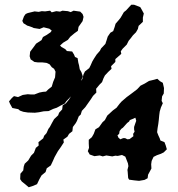

<svg xmlns="http://www.w3.org/2000/svg" viewBox="-20 -748 748 809"><path d="M87 29 72 17 65 7 66 -16 78 -30 80 -46 84 -58 99 -72 111 -92 123 -104 131 -125 143 -135 142 -149 162 -165 166 -176 176 -187 184 -205 190 -213 199 -230 208 -246 225 -262 229 -273 242 -287 244 -304 258 -313 271 -329 279 -342 278 -341 259 -321 253 -312 239 -305 219 -294 204 -289 185 -280 164 -279 144 -275 127 -273 97 -274 78 -277 64 -282 57 -288 32 -293 22 -311 18 -321 30 -335 39 -343 56 -339 76 -348 97 -351 109 -350H125L146 -358L161 -361L174 -362L183 -371L198 -383L204 -403L212 -422L214 -446L208 -458L198 -465L189 -477L176 -483L159 -485H140L125 -487L109 -498L105 -511L107 -530L122 -550L132 -564L155 -579L161 -592L177 -601L193 -612L198 -619L188 -627L164 -633L147 -626L122 -630L116 -633L102 -638L95 -640L79 -650L74 -660L81 -679L88 -689L97 -693L126 -700L143 -698L156 -701L170 -700L191 -703L198 -696L217 -701L233 -699L243 -703L266 -701L278 -697L290 -703L318 -699L328 -689L332 -677L328 -659L311 -635L308 -618L294 -608L276 -593L266 -580L246 -568L233 -556L239 -550L255 -541L262 -533L284 -531L292 -518L296 -508L307 -503L310 -484L313 -473L316 -456L323 -444L329 -426L321 -407L327 -415L332 -435L338 -447L356 -461L362 -473L369 -489L376 -501L387 -518L401 -534L406 -544L424 -563L429 -578L434 -594L445 -610L457 -617L463 -634L467 -648L480 -663L488 -673L502 -697L511 -704L533 -728H545L571 -718L578 -706L586 -691L582 -674V-656L564 -639L561 -626L553 -612L540 -599L531 -587L522 -576L514 -560L497 -543L489 -532L491 -521L466 -499V-487L448 -469L450 -458L436 -445L422 -430L416 -418L410 -402L399 -391L385 -374L386 -358L372 -344L363 -330L351 -313L339 -296L325 -281L320 -265L312 -258L304 -238L299 -229L287 -213L285 -195L271 -184L264 -172L247 -160L249 -148L236 -128L224 -111L215 -95L210 -86L203 -70L194 -51L177 -39L172 -23L155 -9L146 7L136 28L120 35L101 41ZM566 14 546 12 524 9 520 2 518 -24 517 -32 521 -48 519 -60 510 -83 508 -88 494 -95 476 -91 466 -92 453 -89 428 -93 413 -89 400 -93 378 -90 358 -97 350 -111 355 -125 354 -143V-159L367 -170L375 -184L382 -203L397 -212L412 -233L422 -242L432 -261L456 -283L471 -294L484 -311L492 -320L514 -339L525 -347L541 -359L558 -372L572 -387L590 -396L608 -407L629 -412L643 -416L654 -406L666 -399L671 -377L670 -354L663 -342L661 -323L666 -313L658 -295L653 -278L651 -263L649 -242L647 -226L644 -208L642 -191L647 -178L653 -165L656 -156L673 -149L678 -136L683 -119L670 -106L658 -100L641 -94L627 -87L619 -70L617 -56L618 -38L604 -12L602 3L589 10ZM487 -161 499 -166H507L517 -161L526 -162L542 -174L541 -184L547 -193L545 -203V-213L549 -225L554 -239L551 -250L550 -252L542 -248L527 -242L524 -236L516 -230L498 -210L491 -205L484 -196L482 -184L475 -178L479 -168Z"/></svg>

Font: Winky Rough SemiBold
Style: Italic
Weight: 600
Italic angle: -8.97852°
Designer: Simon Atzbach
Foundry: typofactur
Version: Version 1.206; ttfautohint (v1.8.4.7-5d5b)